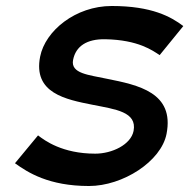

<svg xmlns="http://www.w3.org/2000/svg" viewBox="-20 -610 632 641"><path d="M30 -65C73 -34 143 11 277 11C390 11 518 -71 536 -163C563 -301 442 -326 337 -347C277 -360 215 -364 224 -410C233 -456 270 -480 331 -479C442 -477 490 -441 513 -426L592 -523C551 -554 487 -590 353 -590C232 -590 131 -507 114 -421C90 -299 199 -278 290 -260C365 -245 438 -237 426 -173C417 -127 354 -97 298 -97C188 -97 129 -141 107 -158Z"/></svg>

Font: Charger Eco
Style: Obl
Weight: 1000
Designer: Jasper
Foundry: Cannot Into Space Fonts
Version: Version 1.1